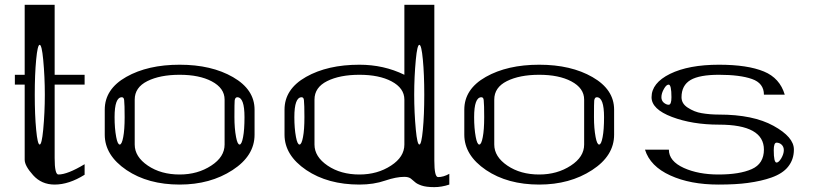

<svg xmlns="http://www.w3.org/2000/svg" viewBox="-20 -770 3415 801"><path d="M160.2 -521.5Q154.3 -583 145.5 -583Q136.7 -583 130.9 -521.5Q125 -460 125 -375Q125 -290 130.9 -228.5Q136.7 -167 145.5 -167Q154.3 -167 160.2 -228.5Q167 -300.8 167 -375Q167 -449.2 160.2 -521.5ZM208 -750V-458H333V-417H208V-110.4Q208 -42 223.6 -42Q261.7 -42 333 -85V-41Q267.6 0 208 0Q153.3 0 118.2 -39.1Q83 -78.1 83 -103.5V-417H42V-458H83V-750Z M1000 -281.2Q1000 -364.3 969.7 -364.3Q960.9 -364.3 959 -350.6Q958 -341.8 958 -281.2Q958 -234.4 964.8 -198.2Q970.7 -167 979.5 -167Q988.3 -167 994.1 -198.2Q1000 -228.5 1000 -281.2ZM498 -351.6Q497.1 -364.3 488.3 -364.3Q458 -364.3 458 -281.2Q458 -234.4 464.8 -198.2Q470.7 -167 479.5 -167Q488.3 -167 494.1 -198.2Q500 -228.5 500 -281.2Q500 -334 498 -351.6ZM917 -167V-354.5Q917 -402.3 863.3 -430.7Q811.5 -458 729.5 -458Q647.5 -458 594.7 -431.6Q542 -405.3 542 -354.5V-167Q542 -116.2 596.7 -79.1Q651.4 -42 729.5 -42Q804.7 -42 861.3 -79.1Q917 -115.2 917 -167ZM1042 -208Q1042 -120.1 950.2 -60.5Q857.4 0 729.5 0Q597.7 0 507.8 -60.5Q417 -122.1 417 -208V-312.5Q417 -398.4 506.8 -449.2Q596.7 -500 729.5 -500Q862.3 -500 952.1 -448.2Q1042 -396.5 1042 -312.5Z M1248 -351.6Q1247.1 -364.3 1238.3 -364.3Q1208 -364.3 1208 -281.2Q1208 -234.4 1214.8 -198.2Q1220.7 -167 1229.5 -167Q1238.3 -167 1244.1 -198.2Q1250 -228.5 1250 -281.2Q1250 -334 1248 -351.6ZM1714.8 -521.5Q1708 -449.2 1708 -375Q1708 -300.8 1714.8 -228.5Q1720.7 -167 1729.5 -167Q1738.3 -167 1744.1 -228.5Q1750 -290 1750 -375Q1750 -460 1744.1 -521.5Q1738.3 -583 1729.5 -583Q1720.7 -583 1714.8 -521.5ZM1792 -750V-99.6Q1792 -31.2 1807.6 -31.2Q1830.1 -31.2 1854.5 -44.9V0Q1822.3 10.7 1792 10.7Q1757.8 10.7 1738.3 3.9Q1718.8 -2.9 1710.9 -10.7Q1703.1 -17.6 1693.4 -25.4Q1683.6 -32.2 1667 -32.2Q1632.8 -32.2 1586.9 -16.6Q1539.1 0 1479.5 0Q1347.7 0 1257.8 -60.5Q1167 -122.1 1167 -208V-312.5Q1167 -398.4 1256.8 -449.2Q1346.7 -500 1479.5 -500Q1581.1 -500 1667 -458V-750ZM1667 -167V-354.5Q1667 -402.3 1613.3 -430.7Q1561.5 -458 1479.5 -458Q1397.5 -458 1344.7 -431.6Q1292 -405.3 1292 -354.5V-167Q1292 -116.2 1346.7 -79.1Q1401.4 -42 1479.5 -42Q1554.7 -42 1611.3 -79.1Q1667 -115.2 1667 -167Z M2500 -281.2Q2500 -364.3 2469.7 -364.3Q2460.9 -364.3 2459 -350.6Q2458 -341.8 2458 -281.2Q2458 -234.4 2464.8 -198.2Q2470.7 -167 2479.5 -167Q2488.3 -167 2494.1 -198.2Q2500 -228.5 2500 -281.2ZM1998 -351.6Q1997.1 -364.3 1988.3 -364.3Q1958 -364.3 1958 -281.2Q1958 -234.4 1964.8 -198.2Q1970.7 -167 1979.5 -167Q1988.3 -167 1994.1 -198.2Q2000 -228.5 2000 -281.2Q2000 -334 1998 -351.6ZM2417 -167V-354.5Q2417 -402.3 2363.3 -430.7Q2311.5 -458 2229.5 -458Q2147.5 -458 2094.7 -431.6Q2042 -405.3 2042 -354.5V-167Q2042 -116.2 2096.7 -79.1Q2151.4 -42 2229.5 -42Q2304.7 -42 2361.3 -79.1Q2417 -115.2 2417 -167ZM2542 -208Q2542 -120.1 2450.2 -60.5Q2357.4 0 2229.5 0Q2097.7 0 2007.8 -60.5Q1917 -122.1 1917 -208V-312.5Q1917 -398.4 2006.8 -449.2Q2096.7 -500 2229.5 -500Q2362.3 -500 2452.1 -448.2Q2542 -396.5 2542 -312.5Z M3208 -143.6Q3208 -91.8 3219.7 -91.8Q3228.5 -91.8 3239.3 -109.4Q3250 -127.9 3250 -143.6Q3250 -158.2 3240.2 -167Q3231.4 -174.8 3219.7 -174.8Q3208 -174.8 3208 -143.6ZM2781.2 -364.3Q2781.2 -417 2769.5 -417Q2759.8 -417 2750 -399.4Q2739.3 -380.9 2739.3 -364.3Q2739.3 -350.6 2749 -341.8Q2759.8 -333 2769.5 -333Q2781.2 -333 2781.2 -364.3ZM3167 -375Q3167 -422.9 3117.2 -440.4Q3067.4 -458 2979.5 -458Q2898.4 -458 2861.3 -436.5Q2823.2 -414.1 2823.2 -364.3Q2823.2 -337.9 2848.6 -321.3Q2877 -302.7 2907.2 -297.9Q2941.4 -292 2979.5 -292Q3122.1 -292 3207 -245.1Q3292 -198.2 3292 -146.5V-145.5Q3292 -104.5 3267.6 -74.2Q3245.1 -45.9 3198.2 -29.3Q3157.2 -14.6 3099.6 -6.8Q3050.8 0 2977.5 0Q2859.4 0 2776.4 -38.1Q2692.4 -76.2 2670.9 -145.5H2770.5Q2770.5 -97.7 2833 -69.3Q2893.6 -42 2977.5 -42Q3065.4 -42 3116.2 -64.5Q3167 -86.9 3167 -146.5V-145.5Q3167 -250 2979.5 -250Q2868.2 -250 2783.2 -282.2Q2698.2 -314.5 2698.2 -364.3Q2698.2 -423.8 2775.4 -461.9Q2853.5 -500 2979.5 -500Q3098.6 -500 3167 -471.7Q3233.4 -444.3 3253.9 -375Z"/></svg>

Font: okolaksMetalik
Style: bold
Weight: 700
Width: 7
Version: Version 0.6